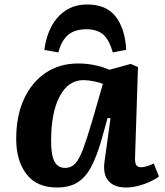

<svg xmlns="http://www.w3.org/2000/svg" viewBox="-20 -819 731 853"><path d="M580 -119Q579 -95 585.5 -85.5Q592 -76 608 -76Q617 -76 633 -80.5Q649 -85 663 -93L686 -35Q671 -23 646 -11.5Q621 0 593 7Q565 14 541 14Q487 14 462 -15Q437 -44 444 -99L471 -293L458 -295L429 -191Q409 -123 385 -77.5Q361 -32 325 -9Q289 14 233 14Q143 14 97.5 -45.5Q52 -105 52 -202Q52 -304 86.5 -379Q121 -454 183 -495.5Q245 -537 327 -537Q367 -537 403.5 -529Q440 -521 466 -509L561 -535L593 -521ZM270 -73Q296 -73 314 -92Q332 -111 349.5 -158Q367 -205 392 -290L437 -446Q422 -453 396 -458Q370 -463 350 -463Q284 -463 245.5 -391.5Q207 -320 207 -192Q207 -130 222 -101.5Q237 -73 270 -73ZM368 -799Q452 -799 493.5 -746Q535 -693 541 -598L481 -586Q465 -643 438 -666Q411 -689 364 -689Q312 -689 282.5 -664Q253 -639 239 -586L177 -597Q184 -655 208 -700.5Q232 -746 272 -772.5Q312 -799 368 -799Z"/></svg>

Font: Literata 7pt
Style: Bold Italic
Weight: 700
Italic angle: -2°
Designer: Latin by Veronika Burian and Jose Scaglione. Greek by Irene Vlachou. Cyrillic by Vera Evstafieva
Foundry: TypeTogether
Version: Version 3.002